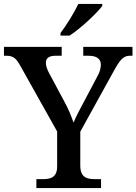

<svg xmlns="http://www.w3.org/2000/svg" viewBox="-24 -951 690 971"><path d="M282 -771H328C384 -807 468 -886 493 -921V-931H372C351 -886 311 -822 282 -784ZM160 0H487V-45H457C416 -45 382 -53 382 -114V-285L551 -591C584 -652 602 -669 632 -669H646V-714H397V-669H424C464 -669 486 -654 486 -624C486 -609 482 -588 468 -564L406 -447C383 -404 360 -361 348 -331C337 -362 322 -401 299 -442L225 -580C217 -595 208 -615 208 -633C208 -653 219 -669 256 -669H288V-714H-4V-669H9C45 -669 59 -654 80 -616L265 -286V-110C265 -52 231 -45 190 -45H160Z"/></svg>

Font: Noto Serif Thai Medium
Style: Regular
Weight: 500
Designer: Monotype Design Team
Foundry: Monotype Imaging Inc.
Version: Version 1.901;PS 001.901;hotconv 1.0.88;makeotf.lib2.5.64775